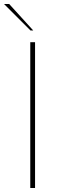

<svg xmlns="http://www.w3.org/2000/svg" viewBox="-64 -944 284 964"><path d="M88 -732H112V0H88ZM-44 -924H-18L103 -791H89Z"/></svg>

Font: Exo Thin
Style: Regular
Weight: 250
Designer: Natanael Gama
Foundry: Natanael Gama
Version: Version 1.500; ttfautohint (v1.6)